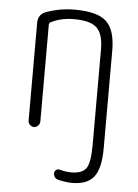

<svg xmlns="http://www.w3.org/2000/svg" viewBox="-54 -572 608 845"><g transform="rotate(5 250.0 -149.5)"><path d="M82 -26.4V-458Q82 -495.1 115.2 -507.8Q175.8 -530.3 242.2 -530.3Q342.8 -530.3 382.3 -493.2Q421.9 -456.1 421.9 -365.2V65.4Q421.9 155.3 392.6 192.9Q363.3 230.5 295.9 230.5Q271.5 230.5 237.3 222.7Q213.9 217.8 213.9 194.3Q213.9 186.5 220.7 180.7Q227.5 174.8 236.3 176.8Q265.6 184.6 288.1 184.6Q335.9 184.6 354 160.2Q372.1 135.7 372.1 54.7V-365.2Q372.1 -433.6 343.8 -460.9Q315.4 -488.3 242.2 -488.3Q182.6 -488.3 137.7 -463.9Q133.8 -460.9 133.8 -456.1V-26.4Q133.8 -16.6 126 -8.3Q118.2 0 107.9 0Q97.7 0 89.8 -7.8Q82 -15.6 82 -26.4Z"/></g></svg>

Font: Rounded-L Mgen+ 1mn light
Style: Regular
Weight: 200
Designer: [Source Han Sans]
Ryoko NISHIZUKA  (kana & ideographs); Paul D. Hunt (Latin, Greek & Cyrillic); Wenlong ZHANG  (bopomofo
Version: Version 1.059.20150602